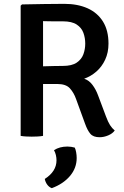

<svg xmlns="http://www.w3.org/2000/svg" viewBox="-20 -707 644 999"><path d="M544.5 -480Q544.5 -433.5 527.2 -396.5Q510 -359.5 481.2 -334.5Q452.5 -309.5 418 -297.5Q443.5 -289 461.2 -265.2Q479 -241.5 490 -211.5L531.5 -101Q542 -72.5 552.5 -56Q563 -39.5 577 -28Q565.5 -12 543 -2.5Q520.5 7 498 7Q465.5 7 450.2 -10.8Q435 -28.5 422.5 -63.5L375.5 -192.5Q364 -225 343.5 -247.5Q323 -270 278 -270H156V-360Q177.5 -361 206.2 -362Q235 -363 262.5 -363.5Q290 -364 307 -364Q354 -364 379.2 -381.2Q404.5 -398.5 414 -425Q423.5 -451.5 423.5 -480Q423.5 -509.5 414 -536Q404.5 -562.5 379.2 -579.2Q354 -596 307 -596Q294 -596 276 -596Q258 -596 239.2 -596.2Q220.5 -596.5 204 -597V0Q190.5 2.5 174.5 3.2Q158.5 4 145 4Q133.5 4 117 3.2Q100.5 2.5 87.5 0V-677.5L94.5 -684Q152 -685 207 -686Q262 -687 314.5 -687Q384 -687 435.8 -663.8Q487.5 -640.5 516 -594.5Q544.5 -548.5 544.5 -480ZM369 61Q373.5 70 376.2 85.2Q379 100.5 379 115Q379 167.5 344 208.8Q309 250 249.5 272Q235.5 267 225.8 253.8Q216 240.5 213 224Q274 185 274 127Q274 114 270.8 100Q267.5 86 261 74.5Q289.5 55.5 331 55.5Q341 55.5 350.8 57Q360.5 58.5 369 61Z"/></svg>

Font: Signika Light Medium
Style: Regular
Weight: 500
Version: Version 2.003;gftools[0.9.32]